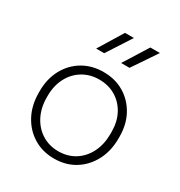

<svg xmlns="http://www.w3.org/2000/svg" viewBox="-169 -824 892 952"><g transform="rotate(30 277.0 -348.0)"><path d="M277 10Q211 10 159.5 -21.5Q108 -53 78.5 -108.5Q49 -164 49 -236V-244Q49 -315 78.5 -369.5Q108 -424 159.5 -454.5Q211 -485 277 -485Q344 -485 395 -454.5Q446 -424 475.5 -370.5Q505 -317 505 -247V-236Q505 -164 475.5 -108.5Q446 -53 395 -21.5Q344 10 277 10ZM277 -32Q331 -32 372 -58Q413 -84 436 -130Q459 -176 459 -236V-247Q459 -305 436 -348.5Q413 -392 372 -417Q331 -442 277 -442Q225 -442 183.5 -417Q142 -392 118.5 -347Q95 -302 95 -244V-236Q95 -176 118.5 -130Q142 -84 183.5 -58Q225 -32 277 -32ZM186 -567 271 -706H322L232 -567ZM329 -567 416 -706H471L377 -567Z"/></g></svg>

Font: SUSE ExtraLight
Style: Regular
Weight: 250
Designer: Rene Bieder
Foundry: SUSE
Version: Version 1.000